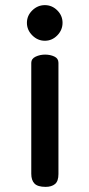

<svg xmlns="http://www.w3.org/2000/svg" viewBox="-20 -729 348 749"><path d="M224 -640Q224 -612 203.5 -591Q183 -570 155 -570Q127 -570 106 -591Q85 -612 85 -640Q85 -668 106 -688.5Q127 -709 155 -709Q183 -709 203.5 -688.5Q224 -668 224 -640ZM102 -484Q102 -500 119 -508Q136 -516 156 -516Q176 -516 192 -508.5Q208 -501 208 -484V-50Q208 -22 194.5 -11Q181 0 158 0Q127 0 114.5 -13Q102 -26 102 -51Z"/></svg>

Font: Marmelad
Style: Regular
Weight: 400
Designer: Manvel Shmavonyan
Foundry: Cyreal
Version: Version 1.110; ttfautohint (v1.8.4.7-5d5b)